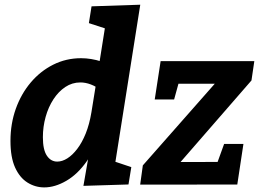

<svg xmlns="http://www.w3.org/2000/svg" viewBox="-20 -799 1126 831"><path d="M171.5 12.1Q132.5 12.1 98.9 -8.9Q65.4 -29.9 45.3 -74Q25.3 -118 25.3 -189.1Q25.3 -263.2 48.3 -327.9Q71.4 -392.6 112.9 -441.8Q154.5 -491.1 210.3 -519.1Q266.1 -547.1 330.9 -547.1Q373.8 -547.1 419 -532.8Q464.2 -518.5 509 -486.4L408.2 -514.8L444.4 -743.1L493.4 -657L364.7 -698.9L376.2 -771.6L587.1 -778.6L468.4 -28.5L420.5 -118.4L548.3 -75.7L536.1 -0.6L341.1 5.4L371.3 -168.8L412.8 -242.8Q396 -159.4 356.5 -102.4Q316.9 -45.5 267.5 -16.7Q218 12.1 171.5 12.1ZM227.8 -99.6Q249.2 -99.6 271.3 -113.5Q293.5 -127.4 314.2 -154.5Q335 -181.5 351.1 -221.4Q367.1 -261.2 375.7 -313.2L397.3 -446.9L420.7 -406.3Q396 -424.9 373.1 -433.5Q350.2 -442.2 327.8 -442.2Q292.3 -442.2 262.7 -422.5Q233.1 -402.8 211.2 -369.2Q189.3 -335.6 177.5 -293.1Q165.6 -250.6 165.6 -205.1Q165.6 -150.9 182.8 -125.3Q199.9 -99.6 227.8 -99.6ZM1033.6 -176 1007 -0.3 586.7 0 598.2 -83.2 935.5 -466 951.1 -436.5H718.9L761.2 -468.7L733.6 -368.5H649.7L675.2 -534.3H1080.7L1068.4 -450.8L726.3 -57.4L727 -97.8L948.7 -98.1L907 -57.1L950 -176Z"/></svg>

Font: Bitter Thin
Style: Italic
Weight: 100
Italic angle: -9°
Designer: Sol Matas, and Bitter project Authors
Foundry: Sol Matas
Version: Version 2.002